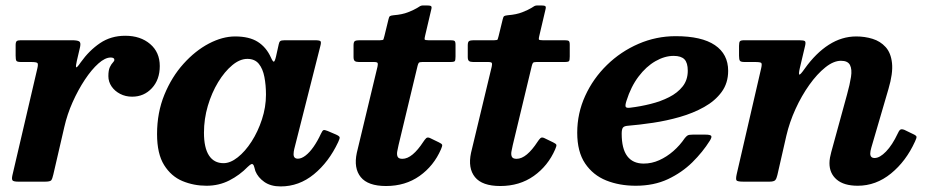

<svg xmlns="http://www.w3.org/2000/svg" viewBox="-20 -668 3418 706"><path d="M55.5 -520Q45 -520 41.2 -516.5Q37.5 -513 37.5 -502V-463.5Q37.5 -449 40.2 -444.5Q43 -440 57.5 -440H94.5Q115 -440 118 -435.8Q121 -431.5 117 -415L25.5 -23Q22.5 -9.5 26 -4.8Q29.5 0 48 0H144.5Q164.5 0 168.5 -5.2Q172.5 -10.5 176 -26L216.5 -201Q227 -247.5 247.2 -292.8Q267.5 -338 292.2 -375.2Q317 -412.5 341.8 -434.5Q366.5 -456.5 387 -456.5Q400.5 -456.5 400.5 -448Q400.5 -443.5 395 -438Q389.5 -432.5 384 -421.2Q378.5 -410 378.5 -388Q378.5 -367.5 390.2 -350.2Q402 -333 421.8 -322.8Q441.5 -312.5 466 -312.5Q509.5 -312.5 538.5 -343.8Q567.5 -375 567.5 -425Q567.5 -476 532 -506.2Q496.5 -536.5 440.5 -536.5Q388 -536.5 348 -509.5Q308 -482.5 277 -439Q262 -417 260 -421Q258 -425 262.5 -444L274.5 -495.5Q278 -512 270.8 -516Q263.5 -520 245 -520Z M958 -320Q958 -274 943.2 -229Q928.5 -184 905 -147.5Q881.5 -111 854.2 -89.5Q827 -68 802 -68Q767 -68 748.5 -96.2Q730 -124.5 730 -180Q730 -230.5 744.2 -278.8Q758.5 -327 782.2 -366Q806 -405 834 -428.2Q862 -451.5 889.5 -451.5Q917 -451.5 931.8 -433.2Q946.5 -415 952.2 -385Q958 -355 958 -320ZM1223.5 -145.5Q1230 -159 1228.8 -163.5Q1227.5 -168 1215 -173.5L1184.5 -186.5Q1173.5 -191 1169.5 -189.5Q1165.5 -188 1160 -176Q1147.5 -149 1133 -128.2Q1118.5 -107.5 1103.5 -96Q1088.5 -84.5 1075.5 -84.5Q1059.5 -84.5 1059.5 -101Q1059.5 -105 1060.2 -110.5Q1061 -116 1062 -120L1158 -499Q1161.5 -512 1158.8 -516Q1156 -520 1138.5 -520H1026.5Q1014.5 -520 1010.5 -516.8Q1006.5 -513.5 1005 -505.5L995 -460.5Q990.5 -441.5 986.8 -441.2Q983 -441 976 -457Q959 -494.5 927.8 -514.2Q896.5 -534 844.5 -534Q798 -534 748 -507.8Q698 -481.5 654.8 -433.5Q611.5 -385.5 584.5 -319.8Q557.5 -254 557.5 -175Q557.5 -102.5 583.5 -61Q609.5 -19.5 651 -2.2Q692.5 15 739.5 15Q785 15 823.2 -4.5Q861.5 -24 891.5 -55Q900.5 -63.5 905 -64.8Q909.5 -66 913 -59.5Q914 -56.5 915.5 -51.8Q917 -47 919 -39Q928.5 -15.5 952 1Q975.5 17.5 1012 17.5Q1079.5 17.5 1134.2 -27.2Q1189 -72 1223.5 -145.5Z M1301.5 -520Q1290 -520 1285 -517Q1280 -514 1280 -501.5V-458.5Q1280 -447 1284.8 -443.5Q1289.5 -440 1300 -440H1355Q1367.5 -440 1368.8 -435.8Q1370 -431.5 1368 -422.5L1292 -106Q1280 -49.5 1306.5 -16.8Q1333 16 1399.5 16Q1470.5 16 1522.8 -21Q1575 -58 1601.5 -119Q1607 -131.5 1605.8 -135.5Q1604.5 -139.5 1594 -144.5L1561 -160.5Q1552 -164.5 1547 -159.8Q1542 -155 1536.5 -146.5Q1517 -116.5 1497.5 -100.2Q1478 -84 1459.5 -84Q1445.5 -84 1442 -92Q1438.5 -100 1440.8 -111.8Q1443 -123.5 1445.5 -134.5L1515.5 -426Q1517.5 -434 1520 -437Q1522.5 -440 1533 -440H1636Q1650 -440 1652.5 -443.5Q1655 -447 1655 -460.5V-503.5Q1655 -515 1651.2 -517.5Q1647.5 -520 1636.5 -520H1555.5Q1542.5 -520 1541.5 -523Q1540.5 -526 1543 -536L1566 -634Q1568.5 -643.5 1564.5 -645.8Q1560.5 -648 1548 -648Q1538 -648 1533.2 -647.8Q1528.5 -647.5 1524.8 -645.5Q1521 -643.5 1513.5 -638.5Q1502 -631.5 1480.5 -623Q1459 -614.5 1427.5 -612Q1417.5 -611 1414 -608.8Q1410.5 -606.5 1408.5 -597L1393.5 -535.5Q1391.5 -526.5 1390 -523.2Q1388.5 -520 1377 -520Z M1721.5 -520Q1710 -520 1705 -517Q1700 -514 1700 -501.5V-458.5Q1700 -447 1704.8 -443.5Q1709.5 -440 1720 -440H1775Q1787.5 -440 1788.8 -435.8Q1790 -431.5 1788 -422.5L1712 -106Q1700 -49.5 1726.5 -16.8Q1753 16 1819.5 16Q1890.5 16 1942.8 -21Q1995 -58 2021.5 -119Q2027 -131.5 2025.8 -135.5Q2024.5 -139.5 2014 -144.5L1981 -160.5Q1972 -164.5 1967 -159.8Q1962 -155 1956.5 -146.5Q1937 -116.5 1917.5 -100.2Q1898 -84 1879.5 -84Q1865.5 -84 1862 -92Q1858.5 -100 1860.8 -111.8Q1863 -123.5 1865.5 -134.5L1935.5 -426Q1937.5 -434 1940 -437Q1942.5 -440 1953 -440H2056Q2070 -440 2072.5 -443.5Q2075 -447 2075 -460.5V-503.5Q2075 -515 2071.2 -517.5Q2067.5 -520 2056.5 -520H1975.5Q1962.5 -520 1961.5 -523Q1960.5 -526 1963 -536L1986 -634Q1988.5 -643.5 1984.5 -645.8Q1980.5 -648 1968 -648Q1958 -648 1953.2 -647.8Q1948.5 -647.5 1944.8 -645.5Q1941 -643.5 1933.5 -638.5Q1922 -631.5 1900.5 -623Q1879 -614.5 1847.5 -612Q1837.5 -611 1834 -608.8Q1830.5 -606.5 1828.5 -597L1813.5 -535.5Q1811.5 -526.5 1810 -523.2Q1808.5 -520 1797 -520Z M2102.5 -180Q2102.5 -110 2131.5 -67Q2160.5 -24 2209 -4.5Q2257.5 15 2317.5 15Q2384.5 15 2436 -9.2Q2487.5 -33.5 2525.8 -71.2Q2564 -109 2590 -150.5Q2598.5 -164 2595 -168.5Q2591.5 -173 2573 -173H2527.5Q2513.5 -173 2508.5 -170Q2503.5 -167 2498 -160Q2480 -133.5 2456 -112.5Q2432 -91.5 2404.2 -79Q2376.5 -66.5 2347 -66.5Q2307 -66.5 2286.5 -93.8Q2266 -121 2266 -176.5Q2266 -192 2270.2 -198.2Q2274.5 -204.5 2288 -205.5Q2331 -209 2381.2 -216.5Q2431.5 -224 2480.2 -238Q2529 -252 2569.2 -274.5Q2609.5 -297 2633.5 -329.8Q2657.5 -362.5 2657.5 -407.5Q2657.5 -469 2608.8 -502Q2560 -535 2464.5 -535Q2393 -535 2327.8 -506.8Q2262.5 -478.5 2211.8 -429Q2161 -379.5 2131.8 -315.5Q2102.5 -251.5 2102.5 -180ZM2297.5 -272Q2282.5 -270 2280.5 -275.8Q2278.5 -281.5 2283.5 -297Q2300 -349.5 2328 -386.5Q2356 -423.5 2390 -443Q2424 -462.5 2457 -462.5Q2484.5 -462.5 2496.8 -449.8Q2509 -437 2509 -408Q2509 -374 2490.2 -350.2Q2471.5 -326.5 2440.5 -310.8Q2409.5 -295 2372.2 -285.8Q2335 -276.5 2297.5 -272Z M2716.5 -520Q2704 -520 2700.8 -516.2Q2697.5 -512.5 2697.5 -499.5V-463Q2697.5 -449 2700.8 -444.5Q2704 -440 2718 -440H2756Q2776 -440 2779.2 -436.5Q2782.5 -433 2779 -417.5L2689 -28Q2685 -10 2688 -5Q2691 0 2714.5 0H2808.5Q2825.5 0 2830.5 -5.5Q2835.5 -11 2838.5 -24.5L2871.5 -169Q2883 -218.5 2905.2 -267.2Q2927.5 -316 2956 -356Q2984.5 -396 3014.8 -420.2Q3045 -444.5 3072.5 -444.5Q3097.5 -444.5 3105.5 -428.8Q3113.5 -413 3109.2 -385.2Q3105 -357.5 3094.5 -320L3036.5 -108.5Q3034 -100 3032 -88.8Q3030 -77.5 3030 -68Q3030 -30.5 3056.5 -7.8Q3083 15 3134 15Q3201 15 3256.2 -30Q3311.5 -75 3344.5 -147.5Q3351 -161 3350 -165.5Q3349 -170 3336.5 -175.5L3305.5 -190.5Q3295 -194.5 3290.2 -191Q3285.5 -187.5 3281 -177Q3261 -134.5 3238 -110.8Q3215 -87 3196 -87Q3180 -87 3180 -103.5Q3180 -111.5 3184 -125.5L3247 -341Q3264 -398.5 3260 -436Q3256 -473.5 3236.5 -495Q3217 -516.5 3188.5 -525.2Q3160 -534 3128.5 -534Q3075.5 -534 3027.8 -503.5Q2980 -473 2939 -415.5Q2922.5 -392 2919.2 -393.8Q2916 -395.5 2921 -417.5L2940.5 -500Q2943.5 -513 2939.8 -516.5Q2936 -520 2919.5 -520Z"/></svg>

Font: Besley
Style: Bold Italic
Weight: 700
Italic angle: -13°
Designer: Owen Earl
Foundry: indestructible type*
Version: Version 2.001